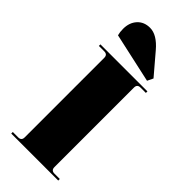

<svg xmlns="http://www.w3.org/2000/svg" viewBox="-273 -911 959 959"><g transform="rotate(45 206.0 -432.0)"><path d="M333 -666 70 -724Q65 -742 65 -765Q65 -809 90 -836.5Q115 -864 157 -864Q206 -864 256 -805L348 -697ZM40 0V-11H78Q101 -11 101 -34V-596Q101 -619 78 -619H40V-630H372V-619H334Q311 -619 311 -596V-34Q311 -11 334 -11H372V0Z"/></g></svg>

Font: Arapey Black-Display
Style: Regular
Weight: 900
Designer: Eduardo Rodriguez Tunni
Foundry: Eduardo Rodriguez Tunni
Version: Version 4.000